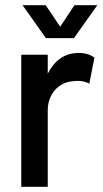

<svg xmlns="http://www.w3.org/2000/svg" viewBox="-20 -720 396 740"><path d="M62 0H164V-295C164 -358 207 -404 262 -407C289 -411 314 -405 324 -397L344 -498C332 -507 313 -516 283 -516C226 -516 188 -483 164 -436V-509H62ZM67 -700 157 -573H265L355 -700H267L212 -617L156 -700Z"/></svg>

Font: Vanilla Cream DemiBold
Style: Regular
Weight: 600
Designer: Jeremy Tribby, Jinavaṁso
Foundry: Tribby Type
Version: Version 1.422;Glyphs 3.1.2 (3151)